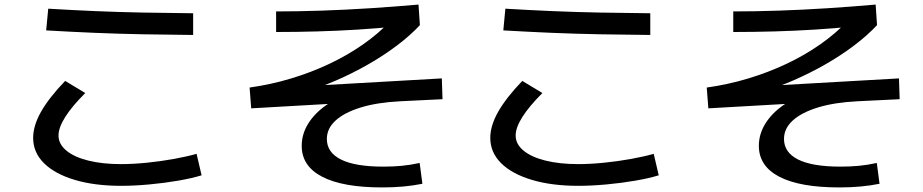

<svg xmlns="http://www.w3.org/2000/svg" viewBox="-20 -778 4040 840"><path d="M510 35Q394 35 307 9Q220 -17 172.5 -64Q125 -111 125 -175Q125 -228 159.5 -289Q194 -350 265 -424L353 -371Q295 -313 265.5 -266.5Q236 -220 236 -185Q236 -148 270 -119.5Q304 -91 366 -75.5Q428 -60 510 -60Q561 -60 621.5 -66Q682 -72 740 -82.5Q798 -93 840 -105L862 -11Q820 2 759 12.5Q698 23 632.5 29Q567 35 510 35ZM825 -625Q713 -626 604.5 -628Q496 -630 390.5 -634.5Q285 -639 182 -645L191 -740Q291 -734 394.5 -729.5Q498 -725 606 -723Q714 -721 825 -720Z M1652 42Q1480 42 1390 -4.5Q1300 -51 1300 -140Q1300 -191 1328 -236.5Q1356 -282 1406.5 -317.5Q1457 -353 1525 -372L1534 -330L1079 -304L1072 -395Q1165 -408 1253 -434.5Q1341 -461 1420.5 -498.5Q1500 -536 1568 -583.5Q1636 -631 1688 -686L1713 -662Q1632 -654 1544.5 -648.5Q1457 -643 1367 -640.5Q1277 -638 1188 -638V-728Q1283 -728 1387.5 -731.5Q1492 -735 1600 -742Q1708 -749 1811 -758L1817 -668Q1775 -623 1717.5 -579.5Q1660 -536 1592 -497Q1524 -458 1451.5 -426.5Q1379 -395 1308 -374L1298 -400L1913 -435L1916 -344L1732 -335Q1631 -330 1559 -308Q1487 -286 1448.5 -251Q1410 -216 1410 -170Q1410 -111 1472 -80Q1534 -49 1657 -49Q1700 -49 1737 -52.5Q1774 -56 1816 -65L1828 26Q1788 34 1745 38Q1702 42 1652 42Z M2510 35Q2394 35 2307 9Q2220 -17 2172.5 -64Q2125 -111 2125 -175Q2125 -228 2159.5 -289Q2194 -350 2265 -424L2353 -371Q2295 -313 2265.5 -266.5Q2236 -220 2236 -185Q2236 -148 2270 -119.5Q2304 -91 2366 -75.5Q2428 -60 2510 -60Q2561 -60 2621.5 -66Q2682 -72 2740 -82.5Q2798 -93 2840 -105L2862 -11Q2820 2 2759 12.5Q2698 23 2632.5 29Q2567 35 2510 35ZM2825 -625Q2713 -626 2604.5 -628Q2496 -630 2390.5 -634.5Q2285 -639 2182 -645L2191 -740Q2291 -734 2394.5 -729.5Q2498 -725 2606 -723Q2714 -721 2825 -720Z M3652 42Q3480 42 3390 -4.5Q3300 -51 3300 -140Q3300 -191 3328 -236.5Q3356 -282 3406.5 -317.5Q3457 -353 3525 -372L3534 -330L3079 -304L3072 -395Q3165 -408 3253 -434.5Q3341 -461 3420.5 -498.5Q3500 -536 3568 -583.5Q3636 -631 3688 -686L3713 -662Q3632 -654 3544.5 -648.5Q3457 -643 3367 -640.5Q3277 -638 3188 -638V-728Q3283 -728 3387.5 -731.5Q3492 -735 3600 -742Q3708 -749 3811 -758L3817 -668Q3775 -623 3717.5 -579.5Q3660 -536 3592 -497Q3524 -458 3451.5 -426.5Q3379 -395 3308 -374L3298 -400L3913 -435L3916 -344L3732 -335Q3631 -330 3559 -308Q3487 -286 3448.5 -251Q3410 -216 3410 -170Q3410 -111 3472 -80Q3534 -49 3657 -49Q3700 -49 3737 -52.5Q3774 -56 3816 -65L3828 26Q3788 34 3745 38Q3702 42 3652 42Z"/></svg>

Font: M PLUS 2 Medium
Style: Regular
Weight: 500
Designer: Coji Morishita
Foundry: UNDERFOREST DESIGN
Version: Version 1.001